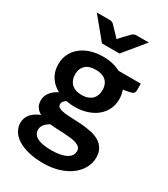

<svg xmlns="http://www.w3.org/2000/svg" viewBox="-218 -822 964 1102"><g transform="rotate(30 264.0 -271.0)"><path d="M24.5 0ZM248.5 -522Q281.5 -522 310.2 -515.2Q339 -508.5 363.5 -495.5H511V-449.5Q511 -427.5 484.5 -422.5L438.5 -414Q443.5 -401 446.2 -386.5Q449 -372 449 -356Q449 -318 433.8 -287.2Q418.5 -256.5 391.5 -235Q364.5 -213.5 327.8 -201.8Q291 -190 248.5 -190Q219.5 -190 192 -195.5Q168 -181 168 -163Q168 -147.5 182.2 -140.2Q196.5 -133 220 -130Q243.5 -127 273.5 -126.2Q303.5 -125.5 335 -123Q366.5 -120.5 396.5 -114.2Q426.5 -108 450 -94.5Q473.5 -81 487.8 -57.8Q502 -34.5 502 2Q502 36 485.2 68Q468.5 100 436.8 125Q405 150 358.8 165.2Q312.5 180.5 253.5 180.5Q195.5 180.5 152.5 169.2Q109.5 158 81 139.2Q52.5 120.5 38.5 96Q24.5 71.5 24.5 45Q24.5 9.5 46.2 -15Q68 -39.5 105.5 -54Q85.5 -64.5 73.5 -82Q61.5 -99.5 61.5 -128Q61.5 -139.5 65.5 -151.8Q69.5 -164 77.8 -176Q86 -188 98.8 -198.8Q111.5 -209.5 128.5 -218Q89.5 -239 67.2 -274Q45 -309 45 -356Q45 -394 60.2 -424.8Q75.5 -455.5 102.8 -477.2Q130 -499 167.2 -510.5Q204.5 -522 248.5 -522ZM388 23Q388 8 379 -1.2Q370 -10.5 354.5 -16Q339 -21.5 318.2 -24Q297.5 -26.5 274.2 -27.8Q251 -29 226.2 -30Q201.5 -31 178 -34Q157.5 -22.5 144.8 -7Q132 8.5 132 29Q132 42.5 138.8 54.2Q145.5 66 160.2 74.5Q175 83 198.5 87.8Q222 92.5 256 92.5Q290.5 92.5 315.5 87.2Q340.5 82 356.8 72.8Q373 63.5 380.5 50.8Q388 38 388 23ZM248.5 -269Q271.5 -269 288.5 -275.2Q305.5 -281.5 316.8 -292.5Q328 -303.5 333.8 -319Q339.5 -334.5 339.5 -353Q339.5 -391 316.8 -413.2Q294 -435.5 248.5 -435.5Q203 -435.5 180.2 -413.2Q157.5 -391 157.5 -353Q157.5 -335 163.2 -319.5Q169 -304 180.2 -292.8Q191.5 -281.5 208.8 -275.2Q226 -269 248.5 -269ZM88 -723H173.5Q181 -723 187.8 -720.5Q194.5 -718 198.5 -714.5L251.5 -659Q254 -656.5 256.8 -653.2Q259.5 -650 262 -646.5Q267 -653 273 -659L325.5 -714.5Q329.5 -717.5 336.5 -720.2Q343.5 -723 350.5 -723H433L318.5 -584H202.5Z"/></g></svg>

Font: Lato
Style: Bold
Weight: 700
Designer: Lukasz Dziedzic
Foundry: tyPoland Lukasz Dziedzic
Version: Version 2.007; 2014-02-27